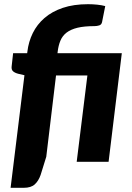

<svg xmlns="http://www.w3.org/2000/svg" viewBox="-20 -771 628 915"><path d="M254 -517.5H560.5L497.5 0H345.5L396.5 -411.5H247L200.5 -24L173.5 63Q163.5 91.5 145.5 107.8Q127.5 124 93.5 124H30.5L96.5 -412.5L68.5 -419Q52 -423 42.8 -430.8Q33.5 -438.5 35.5 -454.5L42.5 -517.5H109.5L110.5 -525Q116 -572 136.2 -613.2Q156.5 -654.5 192 -685.2Q227.5 -716 279.2 -733.5Q331 -751 399.5 -751Q420.5 -751 443 -748.8Q465.5 -746.5 481.5 -742L466.5 -666.5Q464 -653.5 453 -650Q442 -646.5 430.5 -646.5Q381.5 -646.5 349.5 -638.8Q317.5 -631 297.5 -615.8Q277.5 -600.5 267.8 -577Q258 -553.5 254.5 -522Z"/></svg>

Font: Lato Black
Style: Italic
Weight: 900
Italic angle: -7°
Designer: Lukasz Dziedzic
Foundry: tyPoland Lukasz Dziedzic
Version: Version 2.007; 2014-02-27